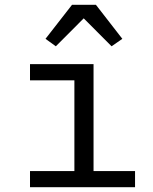

<svg xmlns="http://www.w3.org/2000/svg" viewBox="-20 -785 640 805"><path d="M105.8 0H546.2V-67.8H372.2V-516H105.8V-448.2H291.9V-67.8H105.8ZM170.8 -622.2 214.1 -590.9 331 -708.1 447.8 -590.9 492.9 -622.2 382.1 -764.9H282Z"/></svg>

Font: Margiela Mono
Style: Regular
Weight: 400
Designer: Mike Abbink, Paul van der Laan, Pieter van Rosmalen
Foundry: Bold Monday
Version: Version 2.003 2021